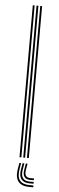

<svg xmlns="http://www.w3.org/2000/svg" viewBox="-63 -828 310 1007"><g transform="rotate(5 92.0 -324.5)"><path d="M106.8 0V-800H116.5V0ZM67.5 0V-800H77.2V0ZM87.2 0V-800H97V0ZM78.5 30 72.8 65.2Q66.5 103 81.6 122.1Q96.8 141.2 132.8 141.2H153V150.8H132.8Q92 150.8 74.5 129Q57 107.2 63.5 65.2L69.5 30ZM112.5 30 106.5 64.5Q103.5 83.8 110.1 94Q116.8 104.2 132.8 104.2H153V113.5H132.8Q112.2 113.5 103 100.8Q93.8 88 97.8 64.5L103.5 30ZM95.5 30 89.8 65Q85 93.8 95.8 108.2Q106.5 122.8 132.8 122.8H153V132H132.8Q101.8 132 88.5 114.9Q75.2 97.8 80.5 65L86.5 30Z"/></g></svg>

Font: Big Shoulders Inline Text Thin ExtraLight
Style: Regular
Weight: 250
Version: Version 2.002